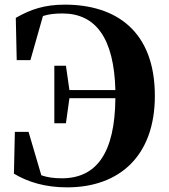

<svg xmlns="http://www.w3.org/2000/svg" viewBox="-20 -787 730 827"><path d="M214 -256H264L279 -364H477C475 -128 396 -19 246 -19C212 -19 184 -23 158 -32L103 -219H44L40 -39C100 -3 174 20 269 20C495 20 647 -116 647 -374C647 -653 480 -767 259 -767C173 -767 112 -747 48 -710L52 -528H111L165 -718C190 -726 216 -729 249 -729C393 -729 471 -622 477 -399H279L264 -504H214Z"/></svg>

Font: Noto Serif CJK HK Black
Style: Regular
Weight: 900
Designer: Ryoko NISHIZUKA 西塚涼子 (kana & ideographs); Frank Grießhammer (Latin, Greek & Cyrillic); Wenlong ZHANG 张文龙 (bopomofo); San
Foundry: Adobe
Version: Version 2.001;hotconv 1.1.0;makeotfexe 2.6.0